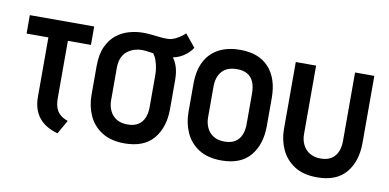

<svg xmlns="http://www.w3.org/2000/svg" viewBox="-59 -710 1808 893"><g transform="rotate(10 845.0 -263.0)"><path d="M221 -143V-414H330V-501H26V-414H129V-133Q129 -104 136.5 -79.5Q144 -55 159 -36Q174 -17 196.5 -3.5Q219 10 248 18L285 -47Q262 -55 248 -67.5Q234 -80 227.5 -98.5Q221 -117 221 -143Z M806 -484 757 -544Q741 -528 719.5 -516.5Q698 -505 682 -504Q664 -503 644 -505Q624 -507 603 -509.5Q582 -512 560 -512Q528 -512 495 -503Q462 -494 434.5 -472.5Q407 -451 390 -414Q373 -377 373 -321V-185Q373 -133 393 -88.5Q413 -44 455.5 -17Q498 10 562 10Q654 10 699 -43.5Q744 -97 744 -185V-318Q744 -356 736 -381.5Q728 -407 715 -423Q731 -426 746.5 -433Q762 -440 777.5 -452.5Q793 -465 806 -484ZM649 -327V-176Q649 -148 640 -126Q631 -104 611.5 -91.5Q592 -79 561 -79Q530 -79 509 -92Q488 -105 477.5 -127.5Q467 -150 467 -176V-330Q467 -359 476 -378.5Q485 -398 500 -409.5Q515 -421 532.5 -426.5Q550 -432 567 -432Q577 -432 586 -431Q595 -430 603.5 -428.5Q612 -427 622 -426Q627 -419 631 -411.5Q635 -404 638 -395Q641 -386 643.5 -375.5Q646 -365 647.5 -352.5Q649 -340 649 -327Z M1201 -185V-317Q1201 -409 1154 -460.5Q1107 -512 1019 -512Q959 -512 917 -489.5Q875 -467 853 -424Q831 -381 831 -317V-185Q831 -133 851 -88.5Q871 -44 913 -17Q955 10 1020 10Q1111 10 1156 -43.5Q1201 -97 1201 -185ZM1107 -321V-176Q1107 -148 1098 -126Q1089 -104 1069.5 -91.5Q1050 -79 1019 -79Q988 -79 967 -92Q946 -105 935.5 -127.5Q925 -150 925 -176V-321Q925 -354 936 -376Q947 -398 967.5 -409.5Q988 -421 1019 -421Q1049 -421 1068.5 -409.5Q1088 -398 1097.5 -375.5Q1107 -353 1107 -321Z M1653 -185V-501H1562V-176Q1562 -148 1552.5 -126Q1543 -104 1523.5 -91.5Q1504 -79 1473 -79Q1443 -79 1421.5 -92Q1400 -105 1389 -127.5Q1378 -150 1378 -176V-501H1282V-185Q1282 -133 1302.5 -88.5Q1323 -44 1365 -17Q1407 10 1472 10Q1563 10 1608 -43.5Q1653 -97 1653 -185Z"/></g></svg>

Font: Advent Pro SemiBold
Style: Regular
Weight: 600
Designer: VivaRado, Andreas Kalpakidis
Foundry: VivaRado, Andreas Kalpakidis
Version: Version 3.000